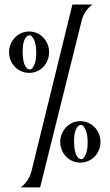

<svg xmlns="http://www.w3.org/2000/svg" viewBox="-20 -770 484 848"><path d="M307.1 -141.1Q308.1 -102.1 317.4 -84.7Q326.7 -67.4 336.9 -67.4Q337.4 -67.4 343.3 -67.9Q349.1 -68.4 358.2 -87.2Q367.2 -106 367.2 -140.1Q367.2 -178.2 357.4 -197.8Q347.7 -217.3 341.8 -217.5Q335.9 -217.8 335.9 -217.8Q324.7 -217.8 315.9 -199.7Q307.1 -181.6 307.1 -148.4Q307.1 -145 307.1 -141.1ZM335 -234.9Q353 -234.9 369.4 -227.8Q385.7 -220.7 397.7 -208.3Q409.7 -195.8 416.7 -179.2Q423.8 -162.6 423.8 -143.1Q423.8 -124 416.7 -107.2Q409.7 -90.3 397.7 -78.1Q385.7 -65.9 369.4 -58.8Q353 -51.8 335 -51.8Q316.4 -51.8 300.3 -58.8Q284.2 -65.9 272.2 -78.1Q260.3 -90.3 253.2 -107.2Q246.1 -124 246.1 -143.1Q246.1 -162.6 253.2 -179.2Q260.3 -195.8 272.2 -208.3Q284.2 -220.7 300.3 -227.8Q316.4 -234.9 335 -234.9ZM299.8 -750H388.2Q369.1 -735.8 357.4 -717.8Q345.7 -699.7 340.8 -679.2L157.2 57.6H71.8Q90.3 43.5 102.1 25.1Q113.8 6.8 119.1 -14.2ZM80.1 -537.1Q81.1 -498 90.3 -480.7Q99.6 -463.4 109.9 -463.4Q110.4 -463.4 116.2 -463.9Q122.1 -464.4 131.1 -483.2Q140.1 -502 140.1 -536.1Q140.1 -574.2 130.4 -593.8Q120.6 -613.3 114.7 -613.5Q108.9 -613.8 108.9 -613.8Q97.7 -613.8 88.9 -595.7Q80.1 -577.6 80.1 -544.4Q80.1 -541 80.1 -537.1ZM196.8 -539.1Q196.8 -520 189.9 -503.4Q183.1 -486.8 171.4 -474.6Q159.7 -462.4 143.6 -455.3Q127.4 -448.2 108.9 -448.2Q90.3 -448.2 74.2 -455.3Q58.1 -462.4 46.1 -474.6Q34.2 -486.8 27.1 -503.4Q20 -520 20 -539.1Q20 -558.6 27.1 -575.2Q34.2 -591.8 46.1 -604.2Q58.1 -616.7 74.2 -623.8Q90.3 -630.9 108.9 -630.9Q127 -630.9 143.1 -623.8Q159.2 -616.7 171.1 -604.2Q183.1 -591.8 189.9 -575.2Q196.8 -558.6 196.8 -539.1Z"/></svg>

Font: 003 KoZ KJR
Style: Regular
Weight: 400
Designer: Ko Z, Min Khaing
Foundry: Your Own Font Foundry
Version: Version 2.50;March 29, 2020;